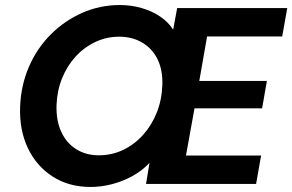

<svg xmlns="http://www.w3.org/2000/svg" viewBox="-20 -732 1163 764"><path d="M341 12Q254 12 189.5 -29.5Q125 -71 91 -142.5Q57 -214 60 -305Q63 -392 95 -466Q127 -540 182 -595Q237 -650 307.5 -681Q378 -712 457 -712Q502 -712 543.5 -700Q585 -688 617.5 -666Q650 -644 669 -614L685 -700H1123L1103 -587H804L773 -410H1042L1023 -301H754L720 -113H1019L999 0H561L575 -84Q546 -53 507 -31.5Q468 -10 425 1Q382 12 341 12ZM373 -114Q425 -114 470 -135.5Q515 -157 549.5 -195.5Q584 -234 604 -284.5Q624 -335 626 -394Q628 -453 607 -496Q586 -539 546 -562.5Q506 -586 454 -586Q404 -586 359.5 -565Q315 -544 281 -507Q247 -470 227 -420.5Q207 -371 205 -314Q203 -253 223.5 -208Q244 -163 283 -138.5Q322 -114 373 -114Z"/></svg>

Font: DM Sans 17pt ExtraBold
Style: Italic
Weight: 800
Italic angle: -10°
Version: Version 4.004;gftools[0.9.30]